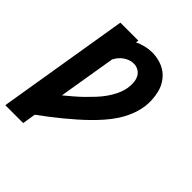

<svg xmlns="http://www.w3.org/2000/svg" viewBox="-207 -671 1010 1010"><g transform="rotate(45 297.5 -166.5)"><path d="M-5 205 116 -530H250L247 -515Q271 -526 296 -532Q321 -538 345 -538Q374 -538 402 -530Q430 -522 452 -506Q474 -490 489.5 -466.5Q505 -443 512 -416Q519 -389 520.5 -359.5Q522 -330 517 -301Q511 -267 497 -233.5Q483 -200 463 -169.5Q443 -139 418.5 -111Q394 -83 368 -57.5Q342 -32 314 -7.5Q286 17 257.5 40.5Q229 64 199.5 86.5Q170 109 140 131L128 205ZM169 -42Q192 -61 215 -80.5Q238 -100 259.5 -121Q281 -142 301.5 -164Q322 -186 339 -210Q356 -234 368.5 -260.5Q381 -287 386 -315Q389 -334 388 -354Q387 -374 379 -391Q371 -408 354.5 -418Q338 -428 318 -428Q304 -428 289.5 -423Q275 -418 262 -409Q249 -400 239 -388Q229 -376 222 -362Z"/></g></svg>

Font: Iosevka Slab XBdExObl
Style: Regular
Weight: 800
Width: 7
Italic angle: -9°
Monospace: yes
Designer: Belleve Invis
Foundry: Belleve Invis
Version: Version 11.1.0; ttfautohint (v1.8.3)